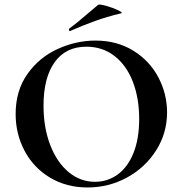

<svg xmlns="http://www.w3.org/2000/svg" viewBox="-20 -815 806 847"><path d="M49 -312Q49 -415 101 -488.5Q153 -562 234.5 -599Q316 -636 401 -636Q496 -636 568 -591.5Q640 -547 678.5 -474Q717 -401 717 -319Q717 -228 669 -152Q621 -76 540.5 -32Q460 12 366 12Q273 12 200.5 -31.5Q128 -75 88.5 -149.5Q49 -224 49 -312ZM594 -290Q594 -382 566 -454.5Q538 -527 485 -568Q432 -609 361 -609Q270 -609 221 -540.5Q172 -472 172 -349Q172 -252 201.5 -175.5Q231 -99 282.5 -56Q334 -13 399 -13Q455 -13 499.5 -45.5Q544 -78 569 -140.5Q594 -203 594 -290ZM289 -678Q285 -678 284 -682.5Q283 -687 286 -689Q315 -710 367 -755Q397 -781 412 -793Q417 -798 447.5 -789.5Q478 -781 501.5 -769.5Q525 -758 513 -756Q451 -741 399.5 -722.5Q348 -704 291 -679Z"/></svg>

Font: Cormorant SC
Style: Bold
Weight: 700
Designer: Christian Thalmann (Catharsis Fonts)
Foundry: Catharsis Fonts
Version: Version 4.000